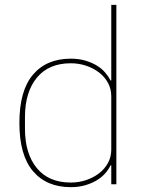

<svg xmlns="http://www.w3.org/2000/svg" viewBox="-20 -760 605 792"><path d="M439 -78H436Q428 -61 414 -45Q400 -29 379.5 -16.5Q359 -4 332 4Q305 12 272 12Q172 12 116 -54Q60 -120 60 -253Q60 -386 116 -452Q172 -518 272 -518Q305 -518 332 -510Q359 -502 379.5 -489.5Q400 -477 414 -460.5Q428 -444 436 -428H439V-740H460V0H439ZM272 -7Q305 -7 335 -17Q365 -27 388.5 -45Q412 -63 425.5 -88Q439 -113 439 -143V-363Q439 -393 425.5 -418Q412 -443 388.5 -461Q365 -479 335 -489Q305 -499 272 -499Q181 -499 132 -439.5Q83 -380 83 -277V-229Q83 -126 132 -66.5Q181 -7 272 -7Z"/></svg>

Font: IBM Plex Sans Hebrew Thin
Style: Regular
Weight: 100
Designer: Mike Abbink, Paul van der Laan, Pieter van Rosmalen, Yanek Iontef
Foundry: Bold Monday
Version: Version 1.2